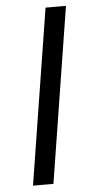

<svg xmlns="http://www.w3.org/2000/svg" viewBox="-52 -737 361 768"><g transform="rotate(-5 128.5 -352.5)"><path d="M49 0 161 -705H243L131 0Z"/></g></svg>

Font: Nunito Sans 12pt ExtraLight 12pt
Style: Italic
Weight: 400
Italic angle: -9°
Version: Version 3.101;gftools[0.9.27]